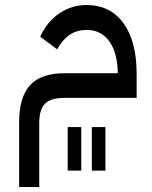

<svg xmlns="http://www.w3.org/2000/svg" viewBox="-20 -439 606 763"><path d="M56 48Q56 -53 99.5 -100.5Q143 -148 236 -148H448Q447 -229 414.5 -274.5Q382 -320 325 -320Q285 -320 256.5 -300.5Q228 -281 207 -243L140 -293Q167 -353 216 -386Q265 -419 324 -419Q418 -419 470.5 -347Q523 -275 523 -145V-50H236Q182 -50 159 -27Q136 -4 136 50V304H56ZM249 66H303V239H249ZM345 66H399V239H345Z"/></svg>

Font: IBM Plex Sans Arabic Text
Style: Regular
Weight: 450
Designer: Mike Abbink, Paul van der Laan, Pieter van Rosmalen, Wael Morcos, Khajak Apelian
Foundry: Bold Monday
Version: Version 1.2